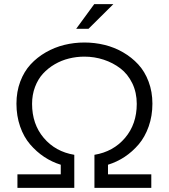

<svg xmlns="http://www.w3.org/2000/svg" viewBox="-20 -915 822 935"><path d="M341.8 0H64.9V-65.9H275.9V-112.8Q232.9 -126 195.3 -150.9Q157.7 -175.8 126.7 -211.9Q95.7 -248 77.9 -299.3Q60.1 -350.6 60.1 -410.2Q60.1 -468.3 78.6 -517.6Q97.2 -566.9 128.9 -601.3Q160.6 -635.7 203.1 -660.2Q245.6 -684.6 293.2 -696.3Q340.8 -708 391.1 -708Q441.4 -708 489.3 -696.3Q537.1 -684.6 579.3 -660.2Q621.6 -635.7 653.3 -601.3Q685.1 -566.9 703.6 -517.6Q722.2 -468.3 722.2 -410.2Q722.2 -350.6 704.1 -299.3Q686 -248 655.3 -211.9Q624.5 -175.8 586.7 -150.9Q548.8 -126 505.9 -112.8V-65.9H716.8V0H439.9V-161.1Q531.7 -176.3 588.9 -243.4Q646 -310.5 646 -409.2Q646 -464.4 624.3 -509.3Q602.5 -554.2 566.4 -581.8Q530.3 -609.4 485.1 -624.3Q439.9 -639.2 391.1 -639.2Q352.5 -639.2 315.9 -630.1Q279.3 -621.1 246.6 -602.1Q213.9 -583 189.5 -556.4Q165 -529.8 150.6 -491.7Q136.2 -453.6 136.2 -409.2Q136.2 -310.5 193.1 -243.4Q250 -176.3 341.8 -161.1ZM439 -895H532.2L411.1 -774.9H351.1Z"/></svg>

Font: LT Superior
Style: Regular
Weight: 400
Designer: Daniel Lyons
Foundry: LyonsType
Version: Version 1.000